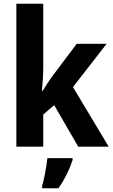

<svg xmlns="http://www.w3.org/2000/svg" viewBox="-20 -780 600 1021"><path d="M210 -425Q210 -396 208 -361Q206 -326 203 -297H207Q217 -314 232.5 -337.5Q248 -361 260 -377L388 -547H547L368 -317L558 0H396L268 -221L210 -171V0H67V-760H210ZM366 71Q354 108 335 146.5Q316 185 291 221H204V208Q210 189 215.5 162.5Q221 136 225.5 108.5Q230 81 232 61H366Z"/></svg>

Font: Noto Sans Lao SemiCondensed
Style: Bold
Weight: 700
Width: 4
Designer: Monotype Design Team
Foundry: Monotype Imaging Inc.
Version: Version 2.003; ttfautohint (v1.8.4.7-5d5b)